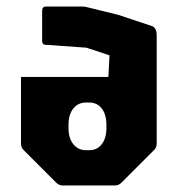

<svg xmlns="http://www.w3.org/2000/svg" viewBox="-20 -570 558 590"><path d="M234 -550Q239 -550 244.8 -548.5Q250.5 -547 255.5 -546L344.5 -524L446.5 -490Q461.5 -485 461.5 -461V-128.5Q461.5 -116.5 453 -108.5L353 -8.5Q344.5 0 333 0H173Q161.5 0 153 -8.5L53 -108.5Q44.5 -116.5 44.5 -128.5V-333.5H313L316.5 -400L245.5 -423.5L118 -432.5Q109.5 -434 109.5 -444V-537.5Q109.5 -550 122 -550ZM254 -255H244.5Q220 -255 205.2 -236.5Q190.5 -218 190.5 -186.5V-176.5Q190.5 -145.5 205.2 -127Q220 -108.5 244.5 -108.5H254.5Q278.5 -108.5 292.8 -127Q307 -145.5 307 -176.5V-186.5Q307 -218 292.8 -236.5Q278.5 -255 254 -255Z"/></svg>

Font: Jaro
Style: Regular
Weight: 400
Designer: Agyei Archer, Celine Hurka, Mirko Velimirović
Version: Version 1.000